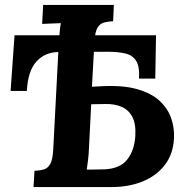

<svg xmlns="http://www.w3.org/2000/svg" viewBox="-20 -759 770 779"><path d="M116 0 120 -66Q143 -67 159 -72Q175 -77 184.5 -95Q194 -113 196 -153L218 -575Q220 -602 222 -627Q224 -652 227 -665Q211 -664 186.5 -663.5Q162 -663 151 -662L155 -739H442L439 -673Q417 -672 400.5 -667Q384 -662 374.5 -644.5Q365 -627 363 -586L353 -407L389 -409Q479 -414 537.5 -397Q596 -380 629 -348.5Q662 -317 675 -278Q688 -239 686 -199Q683 -134 648.5 -89.5Q614 -45 558 -22.5Q502 0 432 0ZM332 -71Q344 -71 356.5 -71Q369 -71 381 -71.5Q393 -72 405 -72Q467 -75 496 -111.5Q525 -148 529 -207Q532 -257 516.5 -285.5Q501 -314 472.5 -326Q444 -338 407 -337Q393 -337 378.5 -336.5Q364 -336 350 -336L341 -159Q340 -132 337 -108Q334 -84 332 -71ZM23 -390 39 -616H613L610 -440H544Q547 -489 532.5 -512Q518 -535 488.5 -542Q459 -549 416 -549L220 -548Q163 -548 128 -509.5Q93 -471 89 -390Z"/></svg>

Font: Lora Italic
Style: Italic
Weight: 400
Italic angle: -3°
Designer: Olga Karpushina, Alexei Vanyashin (Cyrillic)
Foundry: Cyreal
Version: Version 2.210; ttfautohint (v1.8.1.43-b0c9)